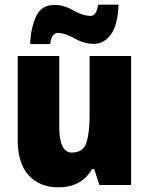

<svg xmlns="http://www.w3.org/2000/svg" viewBox="-20 -793 641 823"><path d="M401 -773Q393 -725 369 -725Q334 -725 294 -748.5Q254 -772 214 -772Q157 -772 134.5 -722.5Q112 -673 109 -604H195Q199 -634 209 -643Q219 -652 227 -652Q258 -652 299.5 -628.5Q341 -605 383 -605Q426 -605 455.5 -645.5Q485 -686 488 -773ZM364 -553V-296Q364 -222 350 -180.5Q336 -139 288 -139Q234 -139 234 -250V-553H56V-193Q56 -91 104 -40.5Q152 10 229 10Q330 10 374 -68H384L406 0H542V-553Z"/></svg>

Font: Noto Sans UI SemiCondensed Black
Style: Regular
Weight: 900
Width: 4
Designer: Monotype Design Team
Foundry: Monotype Imaging Inc.
Version: 1.001